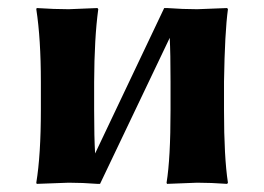

<svg xmlns="http://www.w3.org/2000/svg" viewBox="-20 -452 654 475"><path d="M221.2 2.9Q184.1 0 149.9 0Q149.9 0 70.8 2.9L69.8 0Q81.1 -68.8 81.1 -180.2V-249Q81.1 -356 69.8 -429.2L70.8 -432.1Q114.7 -429.2 149.9 -429.2Q149.9 -429.2 221.2 -432.1L223.1 -429.2Q213.4 -358.4 212.9 -249V-180.2Q212.9 -111.8 215.3 -72.3L386.2 -432.1H393.1Q433.1 -429.2 467.8 -429.2Q467.8 -429.2 542 -432.1L543.9 -429.2Q536.1 -372.1 534.2 -250V-179.2Q534.2 -63 543.9 0L542 2.9Q502 0 467.8 0Q467.8 0 393.1 2.9L392.1 0Q401.9 -60.1 401.9 -179.2V-250Q401.9 -320.8 399.9 -358.4L227.5 2.9Z"/></svg>

Font: Linux Biolinum O
Style: Bold
Weight: 700
Designer: Philipp H. Poll
Foundry: Philipp H. Poll
Version: Version 1.3.2